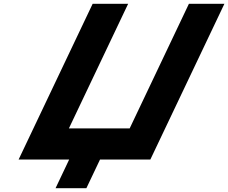

<svg xmlns="http://www.w3.org/2000/svg" viewBox="-20 -845 1209 1017"><path d="M666.9 -165H345L658.8 -825H470.8L78.6 0H266.6H346.4L274.2 152H437.5L509.8 0H588.4H776.4L1168.7 -825H980.7Z"/></svg>

Font: Hussar
Style: BdSuprExtOblFive
Weight: 700
Foundry: Cannot Into Space Fonts
Version: Version 2.00